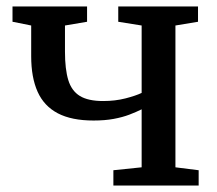

<svg xmlns="http://www.w3.org/2000/svg" viewBox="-20 -571 668 591"><path d="M329 0V-47L416 -56V-234.5Q400 -226.5 378.5 -218.2Q357 -210 329.8 -205Q302.5 -200 268 -200Q200.5 -200 158 -222.2Q115.5 -244.5 95.8 -288.5Q76 -332.5 76 -398V-492.5L18.5 -504V-551H248V-504L180 -492.5V-412Q180 -358 190.2 -324.5Q200.5 -291 226 -275.5Q251.5 -260 297.5 -260Q334.5 -260 366.5 -268.2Q398.5 -276.5 416 -285V-492.5L344 -504V-551H589.5V-504L520 -492.5V-56L591.5 -47V0Z"/></svg>

Font: Merriweather 28pt
Style: Regular
Weight: 400
Version: Version 2.100